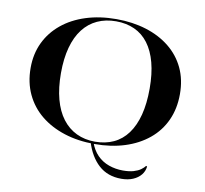

<svg xmlns="http://www.w3.org/2000/svg" viewBox="-95 -827 1194 1117"><g transform="rotate(10 502.5 -268.0)"><path d="M479 5H496Q512 51 541 80.5Q570 110 609.5 124Q649 138 693 138Q730 138 755.5 130.5Q781 123 797 111.5Q813 100 822 88L828 91Q825 119 807.5 140.5Q790 162 760.5 174.5Q731 187 692 187Q611 187 558 139Q505 91 479 5ZM504 -723Q600 -723 680.5 -698Q761 -673 820 -625.5Q879 -578 911 -510.5Q943 -443 943 -357Q943 -271 911.5 -202Q880 -133 821 -84.5Q762 -36 681.5 -10.5Q601 15 504 15Q406 15 325 -11Q244 -37 185 -85Q126 -133 93.5 -202Q61 -271 61 -357Q61 -440 93 -507Q125 -574 184 -622.5Q243 -671 324.5 -697Q406 -723 504 -723ZM504 -710Q443 -710 394 -687.5Q345 -665 310.5 -620.5Q276 -576 258 -510Q240 -444 240 -358Q240 -271 258 -204Q276 -137 310.5 -91.5Q345 -46 394 -22.5Q443 1 504 1Q565 1 613.5 -21.5Q662 -44 695.5 -89.5Q729 -135 746.5 -202Q764 -269 764 -358Q764 -445 746.5 -511Q729 -577 695.5 -621.5Q662 -666 613.5 -688Q565 -710 504 -710Z"/></g></svg>

Font: Kalnia SemiExpanded
Style: Regular
Weight: 400
Width: 6
Designer: Frida Medrano
Foundry: Frida Medrano
Version: Version 1.105